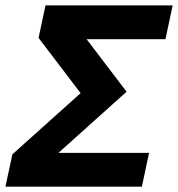

<svg xmlns="http://www.w3.org/2000/svg" viewBox="-33 -696 664 716"><path d="M496.1 0H-12.7L13.2 -120.6L267.6 -348.6L110.8 -554.7L136.7 -675.8H610.8L584 -549.8H290L439 -354L185.1 -126H522.9Z"/></svg>

Font: Cadman
Style: Bold Italic
Weight: 700
Italic angle: -12°
Designer: Paul James MIller
Foundry: High-Logic / Made with FontCreator
Version: Version 2.114;March 28, 2021;FontCreator 13.0.0.2683 64-bit